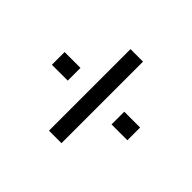

<svg xmlns="http://www.w3.org/2000/svg" viewBox="-86 -623 651 651"><g transform="rotate(-45 239.5 -297.0)"><path d="M44 -267V-327H435V-267ZM209 -116V-192H270V-116ZM209 -402V-478H270V-402Z"/></g></svg>

Font: Rokkitt
Style: Regular
Weight: 400
Designer: Vernon Adams
Foundry: Vernon Adams
Version: Version 3.103